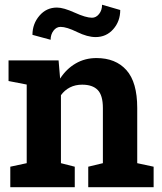

<svg xmlns="http://www.w3.org/2000/svg" viewBox="-20 -780 675 800"><path d="M15.6 0ZM481 -738.3Q481 -691.4 451.9 -658.4Q422.9 -625.5 378.4 -625.5Q344.2 -625.5 301 -646.7Q257.8 -668 232.4 -668Q214.8 -668 202.9 -652.1Q190.9 -636.2 190.9 -614.3L115.2 -634.8Q115.2 -680.7 144.3 -714.6Q173.3 -748.5 217.3 -748.5Q244.6 -748.5 291.3 -727.3Q337.9 -706.1 363.3 -706.1Q380.4 -706.1 392.8 -721.7Q405.3 -737.3 405.3 -760.3ZM22.9 -85.4 91.3 -100.1V-427.7L15.6 -442.4V-528.3H224.1L230.5 -452.6Q256.8 -493.2 295.4 -515.6Q334 -538.1 381.8 -538.1Q461.9 -538.1 506.8 -487.8Q551.8 -437.5 551.8 -330.1V-100.1L620.1 -85.4V0H347.7V-85.4L408.7 -100.1V-329.6Q408.7 -382.8 387.2 -405Q365.7 -427.2 322.3 -427.2Q293.9 -427.2 271.5 -415.8Q249 -404.3 233.9 -383.3V-100.1L291.5 -85.4V0H22.9Z"/></svg>

Font: TypoPRO Roboto Slab
Style: Bold
Weight: 700
Designer: Google
Version: Version 1.100263; 2013; ttfautohint (v0.94.20-1c74) -l 8 -r 